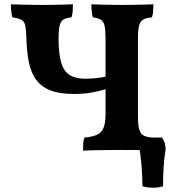

<svg xmlns="http://www.w3.org/2000/svg" viewBox="-20 -699 831 895"><path d="M367 3Q367 -14 368 -30Q369 -46 374 -58Q411 -61 432.5 -71Q454 -81 463 -104Q472 -127 472 -168V-519Q472 -558 467.5 -578.5Q463 -599 450 -607Q437 -615 413 -618Q409 -629 407.5 -646Q406 -663 406 -679Q422 -678 447.5 -677.5Q473 -677 500.5 -676.5Q528 -676 550 -676Q573 -676 599 -676.5Q625 -677 650.5 -677.5Q676 -678 695 -679Q695 -662 694 -647Q693 -632 688 -618Q661 -616 647 -607.5Q633 -599 628 -578.5Q623 -558 623 -519V-158Q623 -119 628.5 -97.5Q634 -76 648 -68Q662 -60 688 -58Q692 -48 693.5 -31Q695 -14 695 3Q674 1 633.5 0.5Q593 0 542 0Q508 0 474 0.5Q440 1 412 1.5Q384 2 367 3ZM325 -261Q258 -261 215.5 -277.5Q173 -294 149 -326.5Q125 -359 115 -407Q105 -455 103 -519Q102 -559 98 -578.5Q94 -598 81 -606Q68 -614 38 -618Q34 -629 32.5 -646Q31 -663 31 -679Q47 -678 74.5 -677.5Q102 -677 130 -676.5Q158 -676 180 -676Q202 -676 227.5 -676.5Q253 -677 277 -677.5Q301 -678 320 -679Q320 -662 319 -647Q318 -632 313 -618Q289 -616 276 -608Q263 -600 258 -579.5Q253 -559 253 -518Q253 -449 265 -408Q277 -367 304.5 -349.5Q332 -332 378 -332Q397 -332 425 -334.5Q453 -337 475 -342V-284Q446 -275 409 -268Q372 -261 325 -261ZM644 169Q644 122 639.5 70Q635 18 626 -31L659 -58H735Q752 -36 752 -2Q746 31 743 75Q740 119 740 169Q721 176 693.5 176Q666 176 644 169Z"/></svg>

Font: Vollkorn
Style: Bold
Weight: 700
Designer: Friedrich Althausen
Foundry: Friedrich Althausen
Version: Version 5.000